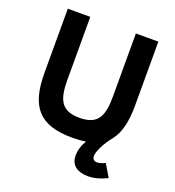

<svg xmlns="http://www.w3.org/2000/svg" viewBox="-153 -795 1008 1108"><g transform="rotate(20 351.0 -241.5)"><path d="M350 -107C234.4 -107 211 -173.7 211 -292V-676H73V-282C73 -74.8 148.2 15 351 15C381 15 408.7 13 434 9C414.7 40.3 405 72.3 405 105C405 165.1 449.2 193 512 193C548.7 193 587.7 182.7 629 162L583 85C571.4 92.7 550.5 100 534 100C516 100 505 89.4 505 70C505 58 511 39.3 523 14C535 -11.3 552.3 -38 575 -66C611 -112 629 -184 629 -282V-676H491V-290C491 -167.9 464.8 -107 350 -107Z"/></g></svg>

Font: Fog Sans
Style: Bold
Weight: 700
Foundry: Intel Corporation
Version: Version 1.00